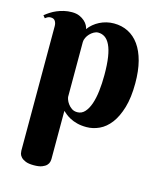

<svg xmlns="http://www.w3.org/2000/svg" viewBox="-113 -589 769 921"><g transform="rotate(15 271.5 -128.5)"><path d="M66.9 -420.9Q66.9 -435.1 60.3 -445.6Q53.7 -456.1 38.1 -456.1Q29.8 -456.1 23.9 -453.1Q18.1 -450.2 11.2 -444.8L1 -457Q12.2 -466.3 26.1 -475.3Q40 -484.4 56.2 -491.2Q72.3 -498 90.8 -502.4Q109.4 -506.8 129.9 -506.8Q151.9 -506.8 167.5 -500Q183.1 -493.2 193.6 -483.6Q204.1 -474.1 209.5 -463.6Q214.8 -453.1 215.8 -445.8Q225.6 -459.5 239 -470.7Q252.4 -481.9 268.3 -490Q284.2 -498 302 -502.4Q319.8 -506.8 338.9 -506.8Q377.9 -506.8 409.7 -490.7Q441.4 -474.6 464.1 -442.9Q486.8 -411.1 499 -364.3Q511.2 -317.4 511.2 -255.9Q511.2 -184.6 496.3 -134.5Q481.4 -84.5 457.3 -52.7Q433.1 -21 402.1 -6.6Q371.1 7.8 338.9 7.8Q312 7.8 291.7 2.4Q271.5 -2.9 256.8 -10.7Q242.2 -18.6 232.4 -26.6Q222.7 -34.7 216.8 -40V198.2Q216.8 204.6 214.8 213.4Q212.9 222.2 205.3 230.2Q197.8 238.3 182.9 244.1Q168 250 142.1 250Q116.2 250 101.3 243.9Q86.4 237.8 78.6 229.2Q70.8 220.7 68.8 212.2Q66.9 203.6 66.9 198.2ZM216.8 -109.9Q216.8 -106 220.2 -96.2Q223.6 -86.4 231 -76.2Q238.3 -65.9 249.8 -57.9Q261.2 -49.8 277.8 -49.8Q299.3 -49.8 314.5 -66.2Q329.6 -82.5 339.4 -110.6Q349.1 -138.7 353.5 -176Q357.9 -213.4 357.9 -255.9Q357.9 -308.1 352.3 -344.2Q346.7 -380.4 335.9 -402.6Q325.2 -424.8 310.3 -434.8Q295.4 -444.8 276.9 -444.8Q266.1 -444.8 255.4 -438.7Q244.6 -432.6 236.1 -423.6Q227.5 -414.6 222.2 -403.3Q216.8 -392.1 216.8 -381.8Z"/></g></svg>

Font: Berkshire Swash
Style: Regular
Weight: 700
Designer: Astigmatic (AOETI)
Foundry: Astigmatic (AOETI)
Version: Version 1.000